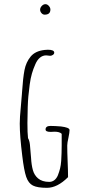

<svg xmlns="http://www.w3.org/2000/svg" viewBox="-20 -903 440 930"><path d="M196.3 -832Q224.1 -832 224.1 -856.9Q224.1 -865.7 216.6 -874.3Q209 -882.8 200.2 -882.8Q190.4 -882.8 182.4 -874.3Q174.3 -865.7 174.3 -856Q174.3 -847.2 180.9 -839.6Q187.5 -832 196.3 -832ZM87.9 -147.5Q96.2 -77.6 106.9 -46.4Q117.7 -15.1 139.6 -4.2Q161.6 6.8 207.5 6.8Q257.8 6.8 309.6 -44.9Q309.6 -76.2 307.6 -121.6Q305.7 -167 305.7 -198.2Q305.7 -210.9 311.5 -235.8Q316.9 -261.7 316.9 -272.9Q316.9 -279.8 305.2 -284.2Q294.4 -288.1 275.4 -290.5Q245.6 -293 224.6 -293Q200.7 -293 200.7 -275.9Q200.7 -264.2 224.6 -264.2Q231.4 -264.2 235.8 -264.6L243.7 -265.1Q268.6 -265.1 278.8 -254.9V-199.7Q278.8 -162.1 276.4 -123.5Q274.9 -102.5 271 -86.9Q267.1 -71.3 260.3 -53.7Q253.9 -38.6 243.2 -30.3Q232.4 -22 218.8 -22Q184.1 -22 164.1 -39.1Q146 -54.7 139.2 -79.3Q132.3 -104 130.4 -138.7Q127.4 -180.7 125 -201.9Q122.6 -223.1 115.7 -233.9Q112.8 -258.3 112.8 -307.1Q112.8 -343.3 114.3 -384.3Q115.2 -413.1 117.4 -436.8Q119.6 -460.4 124 -494.1Q127.9 -523.4 134.5 -546.4Q141.1 -569.3 151.4 -592.3Q160.2 -612.8 173.6 -623.8Q187 -634.8 203.6 -634.8L213.4 -633.8L222.7 -632.8Q230 -632.8 236.3 -637.2Q242.7 -641.6 242.7 -647.9Q242.7 -662.1 211.9 -662.1Q206.1 -662.1 196.3 -661.1Q150.9 -656.2 128.4 -628.9Q106 -601.6 98.6 -563.5Q91.3 -525.4 86.9 -458.5L85.9 -444.8L80.6 -382.3Q75.7 -334 75.7 -304.2Q75.7 -245.1 87.9 -147.5Z"/></svg>

Font: Amatica SC
Style: Regular
Weight: 400
Version: Version 2.000